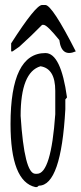

<svg xmlns="http://www.w3.org/2000/svg" viewBox="-20 -743 329 782"><path d="M165 -526.9Q228 -526.9 252.9 -346.2L246.1 -337.9V-297.9Q229 13.2 138.2 13.2L130.9 19H124Q22.9 -3.9 22.9 -237.8Q22.9 -526.9 165 -526.9ZM64 -271Q79.1 -35.2 124 -35.2H130.9Q188 -35.2 205.1 -277.8V-373Q205.1 -463.9 145 -473.1Q64 -449.2 64 -271ZM151.4 -722.7H164.6Q192.4 -722.7 288.6 -533.7Q230.5 -508.8 221.7 -579.6Q173.3 -639.6 158.7 -641.6H151.4Q110.4 -599.6 58.6 -552.7L31.2 -533.7H25.4V-566.4Q125.5 -722.7 151.4 -722.7Z"/></svg>

Font: Loved by the King
Style: Regular
Weight: 400
Designer: Kimberly Geswein
Foundry: Kimberly Geswein
Version: Version 1.002 2006